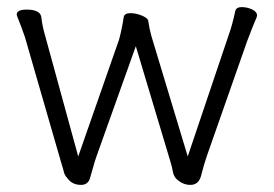

<svg xmlns="http://www.w3.org/2000/svg" viewBox="-20 -504 770 540"><path d="M27 -463Q27 -477 55 -477Q92 -477 96 -457Q99 -431 106 -407L200 -64L315 -393Q323 -423 328 -456Q330 -467 346.5 -467Q363 -467 379.5 -460Q396 -453 397 -445Q400 -423 406 -402L508 -64L623 -405Q633 -432 642 -474Q645 -484 660 -484Q675 -484 689 -477.5Q703 -471 703 -460Q703 -457 697.5 -445Q692 -433 675 -388L562 -66Q554 -43 545 -8Q538 16 515.5 16Q493 16 475 -2Q468 -10 466 -22Q464 -34 460 -47L362 -374L252 -66Q246 -49 242.5 -35.5Q239 -22 234 -6Q229 16 208 16Q187 16 174.5 3Q162 -10 160 -19Q158 -28 152 -47L50 -400L40 -428Q34 -444 30.5 -452.5Q27 -461 27 -463Z"/></svg>

Font: LXGW WenKai Light
Style: Regular
Weight: 300
Designer: LXGW / Fontworks Inc.
Foundry: LXGW / Fontworks Inc.
Version: Version 1.501; October 10, 2024